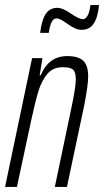

<svg xmlns="http://www.w3.org/2000/svg" viewBox="-22 -740 412 760"><path d="M105 -510H146L135 -442H139Q171 -518 244 -518Q288 -518 307.5 -499.5Q327 -481 327 -438Q327 -404 312 -326L243 0H195L260 -310Q268 -348 273 -378.5Q278 -409 278 -426Q278 -455 267 -464.5Q256 -474 226 -474Q188 -474 165.5 -447.5Q143 -421 130.5 -380.5Q118 -340 102 -266L45 0H-2ZM205 -709Q227 -709 262 -684Q292 -664 306 -664Q317 -664 325 -678.5Q333 -693 336 -720H370Q365 -670 348.5 -646Q332 -622 302 -622Q288 -622 275.5 -627.5Q263 -633 246 -645Q229 -657 219.5 -662Q210 -667 201 -667Q179 -667 171 -610H137Q143 -661 159 -685Q175 -709 205 -709Z"/></svg>

Font: Saira Ultra Condensed Light
Style: Italic
Weight: 300
Width: 1
Italic angle: -12°
Designer: Hector Gatti with collaboration of the Omnibus-Type team
Foundry: Omnibus-Type
Version: Version 1.001; ttfautohint (v1.8)